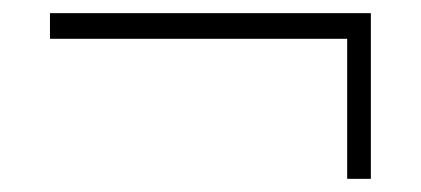

<svg xmlns="http://www.w3.org/2000/svg" viewBox="-20 -429 640 292"><path d="M544 -409V-157H508V-370H56V-409Z"/></svg>

Font: wassup Sans
Style: Light
Weight: 200
Version: Version 2.001